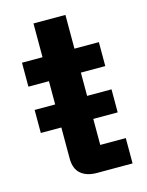

<svg xmlns="http://www.w3.org/2000/svg" viewBox="-106 -747 621 813"><g transform="rotate(-15 205.0 -340.5)"><path d="M31 -225V-326H368V-225ZM217 0Q172 0 146.5 -22Q121 -44 121 -89V-681H261V-111H373V0ZM31 -428V-533H368V-428Z"/></g></svg>

Font: Hubot Sans SemiBold
Style: Regular
Weight: 600
Designer: Deni Anggara
Foundry: GitHub, Inc., Subsidiary of Microsoft Corporation
Version: Version 2.000